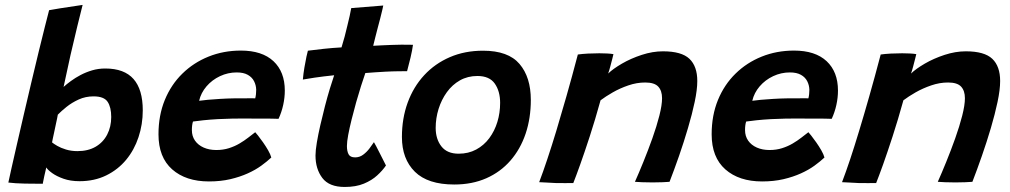

<svg xmlns="http://www.w3.org/2000/svg" viewBox="-20 -739 4114 782"><path d="M14 4.5Q17.5 -13 26.8 -54Q36 -95 49 -151.5Q62 -208 77 -272.8Q92 -337.5 107.5 -402.8Q123 -468 137.2 -526.8Q151.5 -585.5 162.8 -630.2Q174 -675 180 -697.5Q187 -699 225.2 -705.2Q263.5 -711.5 316.5 -719Q308 -685.5 294.8 -631.8Q281.5 -578 267 -514Q252.5 -450 239 -385Q251 -396 268.8 -409Q286.5 -422 308.2 -433.5Q330 -445 355.2 -452.5Q380.5 -460 409 -460Q486 -460 523.8 -417.2Q561.5 -374.5 561.5 -289.5Q561.5 -232.5 544.2 -180.5Q527 -128.5 493.8 -88.2Q460.5 -48 412.5 -24.5Q364.5 -1 304 -1Q267 -1 238.8 -11Q210.5 -21 192.5 -34Q174.5 -47 168.5 -57Q165 -42.5 160.2 -20.8Q155.5 1 154 9.5Q122.5 9.5 81.5 8.8Q40.5 8 14 4.5ZM192 -159Q198.5 -153.5 213 -145Q227.5 -136.5 248.8 -130Q270 -123.5 295.5 -123.5Q338.5 -123.5 369.2 -141.2Q400 -159 416.5 -190.8Q433 -222.5 433 -262.5Q433 -302.5 418.2 -324.5Q403.5 -346.5 361 -346.5Q328.5 -346.5 300.5 -333.8Q272.5 -321 250.8 -303.5Q229 -286 215.5 -272Q215 -267.5 212.5 -256.2Q210 -245 207 -230.5Q204 -216 200.8 -201.2Q197.5 -186.5 195.2 -175.2Q193 -164 192 -159Z M1085 -97.5Q1068 -81.5 1044.2 -64.2Q1020.5 -47 989 -32.8Q957.5 -18.5 918 -9.2Q878.5 0 831 0Q737 0 681.2 -49.2Q625.5 -98.5 625.5 -192Q625.5 -269 651.2 -331.8Q677 -394.5 722.8 -439.2Q768.5 -484 829.5 -508.5Q890.5 -533 961 -533Q1047.5 -533 1093.8 -489.8Q1140 -446.5 1140 -370Q1140 -341.5 1133.5 -311.8Q1127 -282 1114.5 -255Q1108.5 -255.5 1085 -255.8Q1061.5 -256 1031 -256Q1000.5 -256 972.5 -256.2Q944.5 -256.5 928.5 -256Q899 -255.5 867.2 -253.8Q835.5 -252 808.5 -249.2Q781.5 -246.5 766 -244Q761.5 -230 761.5 -209Q761.5 -184.5 774.2 -166.2Q787 -148 809.5 -138Q832 -128 861 -128Q889 -128 912.5 -135.5Q936 -143 955.5 -154.5Q975 -166 991 -178.5Q1007 -191 1019.5 -200.5Q1022 -198 1031 -186.8Q1040 -175.5 1051.2 -159.5Q1062.5 -143.5 1072 -127Q1081.5 -110.5 1085 -97.5ZM791 -328.5Q804 -330.5 825.8 -332.5Q847.5 -334.5 876 -336.2Q904.5 -338 936.5 -338.5Q955 -338.5 972.8 -338.5Q990.5 -338.5 1003.2 -338.8Q1016 -339 1019.5 -338.5Q1021.5 -346 1022.5 -355.2Q1023.5 -364.5 1023.5 -373.5Q1023 -392 1014.8 -408.2Q1006.5 -424.5 989.2 -434.2Q972 -444 944 -444Q908.5 -444 876 -428.8Q843.5 -413.5 821 -387.2Q798.5 -361 791 -328.5Z M1552 -65Q1538.5 -45 1516.5 -24.8Q1494.5 -4.5 1462 9Q1429.5 22.5 1384 22.5Q1320.5 22.5 1292.8 -14.2Q1265 -51 1265 -105.5Q1265 -126 1270.5 -158.8Q1276 -191.5 1284.8 -229.8Q1293.5 -268 1303.5 -306.5Q1313.5 -345 1323.5 -378Q1333.5 -411 1341 -432.5Q1297.5 -428 1261.8 -422.8Q1226 -417.5 1213.5 -415Q1215.5 -438.5 1219.8 -464Q1224 -489.5 1228.2 -508.5Q1232.5 -527.5 1234 -532.5Q1264 -536.5 1299.2 -540.2Q1334.5 -544 1371 -546Q1377.5 -567 1383.8 -590.2Q1390 -613.5 1395 -635.5Q1400 -655 1404.2 -674.2Q1408.5 -693.5 1410.5 -706L1541 -716.5Q1540.5 -713 1537.2 -699Q1534 -685 1528.8 -664.8Q1523.5 -644.5 1517.5 -622Q1513.5 -606.5 1509 -588.8Q1504.5 -571 1500 -552.5Q1516 -553.5 1538.2 -554.5Q1560.5 -555.5 1574 -556Q1596 -557 1614.5 -557Q1633 -557 1645.8 -556.8Q1658.5 -556.5 1662 -556.5Q1659.5 -536 1652 -504.2Q1644.5 -472.5 1638 -449Q1633 -449 1604.5 -448.8Q1576 -448.5 1549 -447Q1530 -446 1508 -444.5Q1486 -443 1468 -441.5Q1460.5 -420 1450.5 -388.8Q1440.5 -357.5 1430.5 -322Q1420.5 -286.5 1412 -252Q1403.5 -217.5 1398.2 -189.5Q1393 -161.5 1393 -144.5Q1393 -123 1399.8 -110.5Q1406.5 -98 1426.5 -98Q1444.5 -98 1459 -108.8Q1473.5 -119.5 1484.5 -134Q1495.5 -148.5 1503 -160Q1505.5 -156.5 1512.5 -142.8Q1519.5 -129 1528 -112.5Q1536.5 -96 1543.2 -82.5Q1550 -69 1552 -65Z M1830 12.5Q1722.5 12.5 1669.8 -39.5Q1617 -91.5 1617 -181Q1617 -257 1640.5 -321.2Q1664 -385.5 1707.8 -432.8Q1751.5 -480 1812.2 -506.2Q1873 -532.5 1947.5 -532.5Q2050 -532.5 2096 -478.5Q2142 -424.5 2142 -332Q2142 -257.5 2120.8 -194.5Q2099.5 -131.5 2059 -85Q2018.5 -38.5 1960.8 -13Q1903 12.5 1830 12.5ZM1848 -113Q1888 -113 1919.5 -130Q1951 -147 1972.8 -176.2Q1994.5 -205.5 2005.8 -242.5Q2017 -279.5 2017 -320Q2017 -367.5 1995.2 -398.5Q1973.5 -429.5 1924.5 -429.5Q1885 -429.5 1853.5 -411.8Q1822 -394 1800 -363.5Q1778 -333 1766.2 -295.2Q1754.5 -257.5 1754.5 -218Q1754.5 -172.5 1777.8 -142.8Q1801 -113 1848 -113Z M2315 6.5Q2301 7 2282 6.8Q2263 6.5 2243.5 6.5Q2227 5.5 2206 4.5Q2185 3.5 2176 3Q2192 -39 2209.2 -90.8Q2226.5 -142.5 2245.8 -206Q2265 -269.5 2287 -346.8Q2309 -424 2333.5 -517Q2351 -519.5 2374.5 -520.8Q2398 -522 2421 -522Q2437.5 -522 2452.5 -521.2Q2467.5 -520.5 2478.5 -518.5Q2477.5 -514 2473.8 -499.2Q2470 -484.5 2465.5 -467.5Q2461 -450.5 2457 -439.5Q2476.5 -458.5 2513 -479.8Q2549.5 -501 2593.8 -515.5Q2638 -530 2680 -530Q2756 -530 2788 -499.5Q2820 -469 2820 -409Q2820 -374 2809.5 -324.2Q2799 -274.5 2782.2 -217.8Q2765.5 -161 2745.8 -104.2Q2726 -47.5 2707 1.5Q2697.5 2.5 2678.5 3.2Q2659.5 4 2638 4Q2615.5 4 2595.8 3.2Q2576 2.5 2566 1.5Q2581.5 -33 2600.5 -79.8Q2619.5 -126.5 2637 -175.5Q2654.5 -224.5 2665.5 -267.8Q2676.5 -311 2676.5 -339Q2676.5 -369.5 2661 -386.2Q2645.5 -403 2608 -403Q2573.5 -403 2539.2 -391.2Q2505 -379.5 2475.8 -362.8Q2446.5 -346 2426 -330.5Q2403.5 -249.5 2382 -183.5Q2360.5 -117.5 2343.2 -69.2Q2326 -21 2315 6.5Z M3338 -97.5Q3321 -81.5 3297.2 -64.2Q3273.5 -47 3242 -32.8Q3210.5 -18.5 3171 -9.2Q3131.5 0 3084 0Q2990 0 2934.2 -49.2Q2878.5 -98.5 2878.5 -192Q2878.5 -269 2904.2 -331.8Q2930 -394.5 2975.8 -439.2Q3021.5 -484 3082.5 -508.5Q3143.5 -533 3214 -533Q3300.5 -533 3346.8 -489.8Q3393 -446.5 3393 -370Q3393 -341.5 3386.5 -311.8Q3380 -282 3367.5 -255Q3361.5 -255.5 3338 -255.8Q3314.5 -256 3284 -256Q3253.5 -256 3225.5 -256.2Q3197.5 -256.5 3181.5 -256Q3152 -255.5 3120.2 -253.8Q3088.5 -252 3061.5 -249.2Q3034.5 -246.5 3019 -244Q3014.5 -230 3014.5 -209Q3014.5 -184.5 3027.2 -166.2Q3040 -148 3062.5 -138Q3085 -128 3114 -128Q3142 -128 3165.5 -135.5Q3189 -143 3208.5 -154.5Q3228 -166 3244 -178.5Q3260 -191 3272.5 -200.5Q3275 -198 3284 -186.8Q3293 -175.5 3304.2 -159.5Q3315.5 -143.5 3325 -127Q3334.5 -110.5 3338 -97.5ZM3044 -328.5Q3057 -330.5 3078.8 -332.5Q3100.5 -334.5 3129 -336.2Q3157.5 -338 3189.5 -338.5Q3208 -338.5 3225.8 -338.5Q3243.5 -338.5 3256.2 -338.8Q3269 -339 3272.5 -338.5Q3274.5 -346 3275.5 -355.2Q3276.5 -364.5 3276.5 -373.5Q3276 -392 3267.8 -408.2Q3259.5 -424.5 3242.2 -434.2Q3225 -444 3197 -444Q3161.5 -444 3129 -428.8Q3096.5 -413.5 3074 -387.2Q3051.5 -361 3044 -328.5Z M3548.5 6.5Q3534.5 7 3515.5 6.8Q3496.5 6.5 3477 6.5Q3460.5 5.5 3439.5 4.5Q3418.5 3.5 3409.5 3Q3425.5 -39 3442.8 -90.8Q3460 -142.5 3479.2 -206Q3498.5 -269.5 3520.5 -346.8Q3542.5 -424 3567 -517Q3584.5 -519.5 3608 -520.8Q3631.5 -522 3654.5 -522Q3671 -522 3686 -521.2Q3701 -520.5 3712 -518.5Q3711 -514 3707.2 -499.2Q3703.5 -484.5 3699 -467.5Q3694.5 -450.5 3690.5 -439.5Q3710 -458.5 3746.5 -479.8Q3783 -501 3827.2 -515.5Q3871.5 -530 3913.5 -530Q3989.5 -530 4021.5 -499.5Q4053.5 -469 4053.5 -409Q4053.5 -374 4043 -324.2Q4032.5 -274.5 4015.8 -217.8Q3999 -161 3979.2 -104.2Q3959.5 -47.5 3940.5 1.5Q3931 2.5 3912 3.2Q3893 4 3871.5 4Q3849 4 3829.2 3.2Q3809.5 2.5 3799.5 1.5Q3815 -33 3834 -79.8Q3853 -126.5 3870.5 -175.5Q3888 -224.5 3899 -267.8Q3910 -311 3910 -339Q3910 -369.5 3894.5 -386.2Q3879 -403 3841.5 -403Q3807 -403 3772.8 -391.2Q3738.5 -379.5 3709.2 -362.8Q3680 -346 3659.5 -330.5Q3637 -249.5 3615.5 -183.5Q3594 -117.5 3576.8 -69.2Q3559.5 -21 3548.5 6.5Z"/></svg>

Font: Grandstander Thin SemiBold
Style: Italic
Weight: 600
Italic angle: -15°
Version: Version 1.200